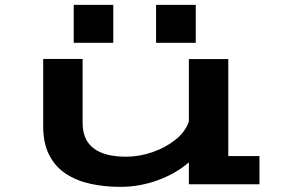

<svg xmlns="http://www.w3.org/2000/svg" viewBox="-20 -736 1140 767"><path d="M460 10.5Q397 10.5 341.2 -1.8Q285.5 -14 243 -42Q200.5 -70 176.5 -116.8Q152.5 -163.5 152.5 -232.5V-500.5H310V-245Q310 -110 484.5 -110Q536.5 -110 589.2 -128.2Q642 -146.5 681.8 -178.5Q721.5 -210.5 734.5 -251.5V-500H892V-112.5H1016.5V0H734.5V-87.5Q683 -42.5 610.2 -16Q537.5 10.5 460 10.5ZM274.5 -716.5H432.5V-565H274.5ZM603.5 -716.5H762V-565H603.5Z"/></svg>

Font: Trispace Expanded SemiBold
Style: Regular
Weight: 600
Width: 7
Designer: Tyler Finck
Foundry: Etcetera Type Company
Version: Version 1.210; ttfautohint (v1.8.3)